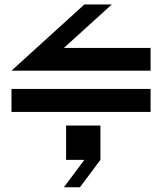

<svg xmlns="http://www.w3.org/2000/svg" viewBox="-20 -500 729 841"><path d="M349.6 -480.5Q269.5 -407.2 30.3 -190.4Q182.6 -190.4 639.6 -190.4Q639.6 -214.8 639.6 -290Q544.9 -290 259.8 -290Q312.5 -337.9 469.7 -480.5Q440.4 -480.5 349.6 -480.5ZM639.6 -9.8Q639.6 -35.2 639.6 -110.4Q487.3 -110.4 30.3 -110.4Q30.3 -85 30.3 -9.8Q325.2 -9.8 430.7 -9.8Q535.2 -9.8 639.6 -9.8ZM269.5 200.2Q269.5 162.1 269.5 49.8Q307.6 49.8 419.9 49.8Q419.9 87.9 419.9 200.2Q397.5 230.5 330.1 320.3Q312.5 320.3 259.8 320.3Q282.2 290 349.6 200.2Q330.1 200.2 269.5 200.2Z"/></svg>

Font: Alibu-Mazigh Belqasem 1
Style: Bold
Weight: 400
Designer: Mazigh Mubarik Belqasem
Version: Version 1.0